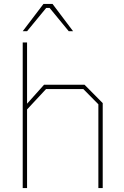

<svg xmlns="http://www.w3.org/2000/svg" viewBox="-20 -952 630 972"><path d="M95 -794 200 -932H246L350 -794H328L231 -912H214L117 -794ZM95 0V-737H117V-427L203 -523H408L500 -430V0H478V-424L402 -501H213L117 -398V0Z"/></svg>

Font: Tomorrow Thin
Style: Regular
Weight: 250
Designer: Tony de Marco, Monica Rizzolli
Foundry: Just in Type
Version: Version 2.002